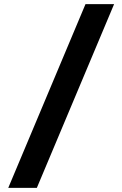

<svg xmlns="http://www.w3.org/2000/svg" viewBox="-20 -802 593 931"><path d="M158.6 109.1 533.2 -781.8H394.5L20 109.1Z"/></svg>

Font: Spartan MB ExtBd
Style: Regular
Weight: 800
Designer: Matt Bailey, Mirko Velimirovic
Foundry: Matt Bailey
Version: Version 1.005